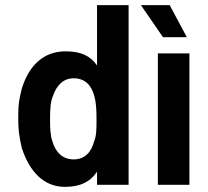

<svg xmlns="http://www.w3.org/2000/svg" viewBox="-20 -720 811 748"><path d="M481 0V-700H358V-465C332 -503 294 -520 236 -520C149 -520 93 -465 65 -375C54 -330 51 -314 51 -264C51 -212 54 -193 65 -143C96 -49 152 8 233 8C293 8 332 -12 358 -51V0ZM175 -256C175 -298 177 -325 187 -348C201 -388 227 -415 267 -415C311 -415 336 -388 347 -347C354 -324 356 -297 356 -256C356 -218 356 -192 347 -170C336 -128 311 -99 267 -99C224 -99 196 -127 184 -170C176 -193 175 -219 175 -256Z M595 0H718V-512H595ZM529 -700 615 -575H708L641 -700Z"/></svg>

Font: Vanilla Cream
Style: Bold
Weight: 700
Designer: Jeremy Tribby, Jinavaṁso
Foundry: Tribby Type
Version: Version 1.422;Glyphs 3.1.2 (3151)